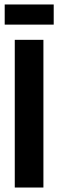

<svg xmlns="http://www.w3.org/2000/svg" viewBox="-20 -838 260 858"><path d="M46 0V-660H174V0ZM1 -728V-818H220V-728Z"/></svg>

Font: Bricolage Grotesque 48pt SemiBold
Style: Regular
Weight: 600
Designer: Mathieu Triay
Foundry: Atelier Triay
Version: Version 1.000; ttfautohint (v1.8.4.7-5d5b);gftools[0.9.32]